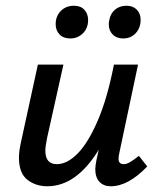

<svg xmlns="http://www.w3.org/2000/svg" viewBox="-20 -643 556 669"><path d="M493 -63Q427 6 366 6Q341 6 326.5 -9.5Q312 -25 312 -54Q312 -63 316 -85L324 -121Q246 6 145 6Q104 6 75 -17Q46 -40 46 -94Q46 -117 54 -152L112 -418H201L144 -162Q138 -132 138 -118Q138 -71 178 -71Q214 -71 250.5 -108Q287 -145 320.5 -222.5Q354 -300 377 -418H461L396 -111Q393 -99 393 -90Q393 -71 411 -71Q421 -71 433 -78Q445 -85 464 -100ZM174 -559Q174 -587 192 -605Q210 -623 238 -623Q261 -623 274 -609Q287 -595 287 -573Q287 -545 269 -527Q251 -509 225 -509Q201 -509 187.5 -523Q174 -537 174 -559ZM359 -558Q359 -564 361 -574Q365 -596 381 -609.5Q397 -623 421 -623Q443 -623 456.5 -609.5Q470 -596 470 -574Q470 -546 453 -527.5Q436 -509 409 -509Q386 -509 372.5 -523Q359 -537 359 -558Z"/></svg>

Font: Ysabeau Semibold
Style: Italic
Weight: 600
Italic angle: -12°
Designer: Christian Thalmann (Catharsis Fonts)
Version: Version 0.003